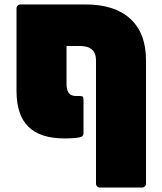

<svg xmlns="http://www.w3.org/2000/svg" viewBox="-20 -612 726 860"><path d="M364 -592Q494 -592 564 -527.5Q634 -463 634 -342V210Q634 218 629 223Q624 228 616 228H428Q420 228 415 223Q410 218 410 210V-342Q410 -406 338 -406H278V-237Q278 -209 288 -195.5Q298 -182 320 -182H338Q348 -182 351 -178.5Q354 -175 354 -164V-16Q354 0 338 3Q313 8 269 8Q160 8 107 -44.5Q54 -97 54 -204V-574Q54 -582 59 -587Q64 -592 72 -592Z"/></svg>

Font: LINE Seed Sans TH App Heavy
Style: Regular
Weight: 900
Designer: Dalton Maag Ltd | Thai characters by Cadson Demak Co.,Ltd.
Foundry: Dalton Maag Ltd
Version: Version 1.003